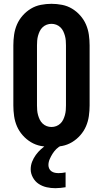

<svg xmlns="http://www.w3.org/2000/svg" viewBox="-20 -763 540 1007"><path d="M250 8Q222 8 194 2.5Q166 -3 142 -17.5Q118 -32 99 -53.5Q80 -75 69 -100.5Q58 -126 54 -154Q50 -182 50 -210V-525Q50 -553 54 -581Q58 -609 69 -634.5Q80 -660 99 -681.5Q118 -703 142 -717.5Q166 -732 194 -737.5Q222 -743 250 -743Q278 -743 306 -737.5Q334 -732 358 -717.5Q382 -703 401 -681.5Q420 -660 431 -634.5Q442 -609 446 -581Q450 -553 450 -525V-210Q450 -182 446 -154Q442 -126 431 -100.5Q420 -75 401 -53.5Q382 -32 358 -17.5Q334 -3 306 2.5Q278 8 250 8ZM250 -97Q263 -97 275 -101.5Q287 -106 296.5 -115Q306 -124 311.5 -135.5Q317 -147 320.5 -159.5Q324 -172 325 -185Q326 -198 326 -210V-525Q326 -537 325 -550Q324 -563 320.5 -575.5Q317 -588 311.5 -599.5Q306 -611 296.5 -620Q287 -629 275 -633.5Q263 -638 250 -638Q237 -638 225 -633.5Q213 -629 203.5 -620Q194 -611 188.5 -599.5Q183 -588 179.5 -575.5Q176 -563 175 -550Q174 -537 174 -525V-210Q174 -198 175 -185Q176 -172 179.5 -159.5Q183 -147 188.5 -135.5Q194 -124 203.5 -115Q213 -106 225 -101.5Q237 -97 250 -97ZM270 224Q247 224 224.5 219Q202 214 183 201.5Q164 189 152.5 168Q141 147 141 125Q141 104 148.5 85Q156 66 168 49.5Q180 33 195 19.5Q210 6 227 -5L233 -8H302V0Q287 7 275.5 18.5Q264 30 255.5 43.5Q247 57 240.5 72Q234 87 234 103Q234 112 238 121Q242 130 250 135.5Q258 141 267.5 143Q277 145 287 145Q296 145 305.5 144Q315 143 324 141V219Q311 221 297.5 222.5Q284 224 270 224Z"/></svg>

Font: Iosevka SS18 Extrabold
Style: Regular
Weight: 800
Monospace: yes
Designer: Belleve Invis
Foundry: Belleve Invis
Version: Version 25.1.1; ttfautohint (v1.8.4)